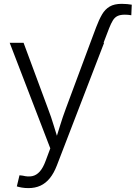

<svg xmlns="http://www.w3.org/2000/svg" viewBox="-20 -759 712 986"><path d="M443.8 -539.1 473.6 -618.7Q488.3 -657.7 503.9 -684.6Q519.5 -711.4 543.2 -725.3Q566.9 -739.3 605 -739.3Q619.6 -739.3 633.3 -738Q647 -736.8 656.7 -734.9L654.3 -680.7Q647 -682.1 637.7 -682.9Q628.4 -683.6 621.1 -683.6Q598.1 -683.6 583.7 -676.8Q569.3 -669.9 559.8 -654.5Q550.3 -639.2 540.5 -614.3L511.7 -539.1ZM66.4 198.2 80.1 141.1 97.2 143.1Q124 149.9 145.5 145.5Q167 141.1 184.1 122.1Q201.2 103 214.4 66.9L238.3 2.9L29.8 -539.1H101.1L226.1 -202.1Q243.2 -157.7 256.3 -113.5Q269.5 -69.3 283.2 -26.4H261.2Q274.9 -69.3 288.3 -113.5Q301.8 -157.7 318.4 -202.1L443.8 -539.1H514.6L272 90.8Q256.8 130.4 235.8 156.2Q214.8 182.1 187.5 194.6Q160.2 207 126 207Q107.4 207 92 204.3Q76.7 201.7 66.4 198.2Z"/></svg>

Font: Inter 18pt Light
Style: Regular
Weight: 300
Designer: Rasmus Andersson
Foundry: rsms
Version: Version 4.001;git-66647c0bb